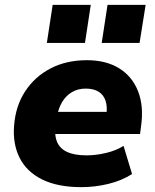

<svg xmlns="http://www.w3.org/2000/svg" viewBox="-20 -760 639 791"><path d="M315 11Q218 11 154 -20.5Q90 -52 61 -109.5Q32 -167 38 -242Q44 -323 83.5 -383.5Q123 -444 188 -478Q253 -512 338 -512Q417 -512 471 -478.5Q525 -445 549 -383.5Q573 -322 561 -239L557 -208H183L197 -299H431L418 -285Q423 -320 415 -344.5Q407 -369 386.5 -382Q366 -395 333 -395Q301 -395 276.5 -380.5Q252 -366 236.5 -340.5Q221 -315 215 -281L210 -250Q203 -206 214.5 -177Q226 -148 256.5 -134Q287 -120 336 -120Q376 -120 417.5 -130Q459 -140 489 -159L524 -43Q482 -16 427 -2.5Q372 11 315 11ZM399 -583 423 -740H580L555 -583ZM173 -583 197 -740H354L330 -583Z"/></svg>

Font: Nunito Sans 9pt Black
Style: Italic
Weight: 900
Italic angle: -9°
Version: Version 3.101;gftools[0.9.27]